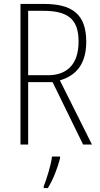

<svg xmlns="http://www.w3.org/2000/svg" viewBox="-20 -734 507 975"><path d="M203 -714H84V0H123V-317H247L402 0H447L284 -326C371 -351 418 -414 418 -522C418 -665 343 -714 203 -714ZM200 -679C326 -679 379 -636 379 -523C379 -405 318 -352 223 -352H123V-679ZM285 70V61H244C240 102 216 177 202 212V221H223C251 176 273 117 285 70Z"/></svg>

Font: Noto Sans Thai Looped Condensed ExtraLight
Style: Regular
Weight: 200
Width: 3
Designer: Sasikarn Vongin, Ben Mitchell
Foundry: The Fontpad Ltd
Version: Version 1.001